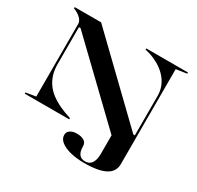

<svg xmlns="http://www.w3.org/2000/svg" viewBox="-190 -926 1393 1360"><g transform="rotate(30 506.0 -246.5)"><path d="M886 92Q886 122 872.5 145Q859 168 831 183.5Q803 199 759.5 207Q716 215 655 215Q593 215 543 202.5Q493 190 464 167Q435 144 435 113Q435 88 455.5 74Q476 60 510 60Q547 60 569 74Q591 88 591 117Q591 202 656 202Q692 202 709.5 175Q727 148 727 101V-52L157 -600H144V-298Q144 -251 155.5 -213.5Q167 -176 189 -145Q211 -114 243.5 -89.5Q276 -65 318 -45.5Q360 -26 411 -10V0H47V-10L128 -23V-617Q128 -640 106 -662Q84 -684 47 -698V-708H263L858 -134H870V-455Q870 -493 859 -525Q848 -557 827 -584.5Q806 -612 777 -634Q748 -656 711.5 -672.5Q675 -689 632 -698V-708H973V-698L886 -685Z"/></g></svg>

Font: Kalnia SemiExpanded
Style: Regular
Weight: 400
Width: 6
Designer: Frida Medrano
Foundry: Frida Medrano
Version: Version 1.105